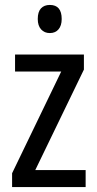

<svg xmlns="http://www.w3.org/2000/svg" viewBox="-20 -758 393 778"><path d="M327 0H29V-56L228 -468H41V-537H320V-476L123 -69H327ZM182 -738Q230 -738 230 -681Q230 -654 217 -639Q204 -624 182 -624Q160 -624 146.5 -639Q133 -654 133 -681Q133 -710 146 -724Q159 -738 182 -738Z"/></svg>

Font: Noto Sans Ethiopic Cond
Style: Regular
Weight: 400
Width: 3
Designer: Monotype Design Team
Foundry: Monotype Imaging Inc.
Version: Version 2.102; ttfautohint (v1.8.4.7-5d5b)